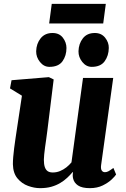

<svg xmlns="http://www.w3.org/2000/svg" viewBox="-20 -968 653 998"><path d="M188 10Q158 10 125.8 -1.8Q93.5 -13.5 70.8 -40.8Q48 -68 47 -114.5Q47 -132 48.8 -153Q50.5 -174 53.5 -197.2Q56.5 -220.5 60 -244.5Q63.5 -268.5 67 -291.5L94 -470.5L32 -508.5L40 -551L234 -567L259 -555L226 -288Q223.5 -266.5 220.2 -244.5Q217 -222.5 214.2 -202.2Q211.5 -182 209.8 -165.5Q208 -149 208 -138Q208 -114 213 -99.5Q218 -85 228 -78.2Q238 -71.5 254.5 -71.5Q274 -71.5 291.8 -78.8Q309.5 -86 324.8 -98Q340 -110 351.5 -124L411.5 -563H568.5L505.5 -109.5Q503 -90.5 508.8 -81.8Q514.5 -73 525.5 -73Q534 -73 542.5 -77.2Q551 -81.5 569.5 -95L583.5 -61Q578.5 -52.5 560.8 -35.5Q543 -18.5 514.2 -4.2Q485.5 10 447 10Q406.5 10 385.5 -4Q364.5 -18 359.5 -42Q359 -45 358.5 -48.8Q358 -52.5 358 -56.5Q358 -60.5 358.5 -64.8Q359 -69 359.5 -72.5L357.5 -73.5Q345 -58.5 329.2 -43.8Q313.5 -29 293 -16.8Q272.5 -4.5 246.8 2.8Q221 10 188 10ZM237 -620.5Q208 -620.5 187.8 -645.8Q167.5 -671 168 -701.5Q169 -741 191.2 -768.8Q213.5 -796.5 253 -796.5Q288 -796.5 306.8 -772Q325.5 -747.5 325.5 -718.5Q325.5 -678.5 304.8 -649.5Q284 -620.5 237 -620.5ZM457 -620.5Q428 -620.5 407.8 -645.8Q387.5 -671 388 -701.5Q389 -741 410.8 -768.8Q432.5 -796.5 473 -796.5Q507 -796.5 526.5 -772Q546 -747.5 545.5 -718.5Q545 -678.5 524 -649.5Q503 -620.5 457 -620.5ZM249 -948H530L516.5 -846H235.5Z"/></svg>

Font: Merriweather 20pt Black
Style: Italic
Weight: 900
Italic angle: -7.8°
Version: Version 2.101